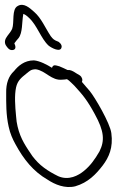

<svg xmlns="http://www.w3.org/2000/svg" viewBox="-58 -740 550 776"><path d="M-23 -228C-17 -200 -7 -178 4 -158C38 -95 77 -47 134 -14C164 6 205 23 246 13C298 -2 330 -36 357 -71C382 -104 400 -143 392 -202C387 -242 325 -348 304 -373C292 -386 283 -398 273 -409C277 -417 274 -428 265 -435L250 -444C237 -453 226 -458 217 -457H215C204 -462 193 -468 182 -472L171 -475C161 -478 155 -475 152 -466C133 -478 103 -494 79 -496C40 -496 15 -473 -1 -453C-23 -433 -34 -403 -33 -364C-33 -324 -34 -277 -23 -228ZM13 -229C10 -241 8 -255 7 -270C3 -311 0 -355 7 -387C13 -414 28 -426 48 -442C61 -452 66 -460 87 -460C127 -454 150 -413 194 -418C201 -418 207 -419 213 -420C215 -418 218 -416 220 -415C227 -409 235 -401 244 -392C276 -357 294 -336 325 -279C363 -210 366 -172 344 -128C326 -97 308 -71 281 -49C259 -31 220 -9 177 -28C155 -39 139 -48 120 -62C101 -76 87 -91 73 -109C49 -145 25 -177 13 -229ZM-35 -558C-28 -547 -20 -535 -5 -538C7 -541 6 -552 0 -565C6 -573 13 -582 17 -586C34 -608 30 -650 36 -682C36 -683 35 -683 36 -684C37 -683 37 -683 38 -683C42 -682 50 -677 59 -668C92 -638 107 -585 138 -556C150 -546 188 -526 191 -550C193 -559 182 -571 174 -573C161 -578 156 -582 147 -594C125 -627 109 -667 80 -692C62 -708 38 -730 14 -716C-12 -703 1 -650 -9 -623C-15 -611 -19 -607 -28 -595C-38 -582 -41 -570 -35 -558Z"/></svg>

Font: Stray Cat
Style: OpObl
Weight: 400
Version: Version 1.0